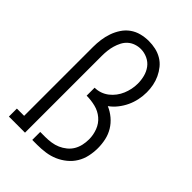

<svg xmlns="http://www.w3.org/2000/svg" viewBox="-218 -839 936 936"><g transform="rotate(45 250.0 -371.5)"><path d="M21 0V-55H71V-530Q71 -556 74.5 -581.5Q78 -607 86.5 -631.5Q95 -656 109.5 -678Q124 -700 145 -715Q166 -730 191.5 -736.5Q217 -743 243 -743Q267 -743 290 -738Q313 -733 333.5 -721Q354 -709 369 -690.5Q384 -672 394 -650.5Q404 -629 408.5 -606Q413 -583 413 -559Q413 -533 407.5 -507Q402 -481 391 -457.5Q380 -434 363.5 -413Q347 -392 326 -377Q352 -366 374 -347.5Q396 -329 410.5 -305Q425 -281 431 -253.5Q437 -226 437 -198Q437 -170 431 -142Q425 -114 410.5 -90Q396 -66 374 -48Q352 -30 326.5 -19Q301 -8 273 -4Q245 0 217 0H182V-55H217Q237 -55 257.5 -58Q278 -61 296.5 -69Q315 -77 331 -90Q347 -103 357 -120Q367 -137 371.5 -157Q376 -177 376 -198Q376 -228 365 -257Q354 -286 331 -305.5Q308 -325 278 -332.5Q248 -340 217 -340V-395Q237 -395 255.5 -401.5Q274 -408 289.5 -420Q305 -432 317 -448Q329 -464 336.5 -482Q344 -500 348 -519Q352 -538 352 -558Q352 -582 346 -605.5Q340 -629 326 -648Q312 -667 289.5 -677.5Q267 -688 243 -688Q225 -688 207.5 -682Q190 -676 176.5 -664Q163 -652 154.5 -635.5Q146 -619 141 -601.5Q136 -584 134 -566Q132 -548 132 -530V0Z"/></g></svg>

Font: Iosevka Slab Light
Style: Regular
Weight: 300
Monospace: yes
Designer: Belleve Invis
Foundry: Belleve Invis
Version: Version 11.1.0; ttfautohint (v1.8.3)